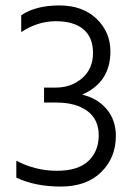

<svg xmlns="http://www.w3.org/2000/svg" viewBox="-20 -680 501 706"><path d="M406 -180Q406 -100 352 -47Q298 6 203.5 6Q109 6 40 -27V-89Q111 -52 189 -52Q267 -52 305 -88Q343 -124 343 -182.5Q343 -241 301 -272Q259 -303 186 -303H142V-358H186Q242 -358 282 -392.5Q322 -427 322 -485Q322 -543 286.5 -572.5Q251 -602 185 -602Q119 -602 58 -562V-624Q112 -660 198 -660Q284 -660 335 -611Q386 -562 386 -491Q386 -377 282 -332Q338 -319 372 -279Q406 -239 406 -180Z"/></svg>

Font: Hind Jalandhar Light
Style: Regular
Weight: 300
Designer: Namrata Goyal
Foundry: Indian Type Foundry
Version: Version 0.702;PS 1.0;hotconv 1.0.81;makeotf.lib2.5.63406